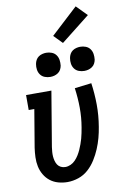

<svg xmlns="http://www.w3.org/2000/svg" viewBox="-106 -1045 711 1112"><g transform="rotate(-10 250.0 -489.0)"><path d="M199 8Q171 8 144.5 0.5Q118 -7 97.5 -23Q77 -39 63.5 -62Q50 -85 44.5 -111Q39 -137 40 -165.5Q41 -194 45 -221L82 -442H49V-530H198L144 -207Q142 -193 141 -179Q140 -165 141 -152Q142 -139 145.5 -126Q149 -113 156 -102.5Q163 -92 175 -86Q187 -80 201 -80Q217 -80 232.5 -87Q248 -94 260 -106.5Q272 -119 281 -133.5Q290 -148 297 -163.5Q304 -179 309.5 -194.5Q315 -210 319.5 -225.5Q324 -241 327 -257Q330 -273 333 -289Q343 -347 342.5 -404.5Q342 -462 334 -520L433 -532Q442 -469 442.5 -405Q443 -341 432 -276Q427 -244 418.5 -212.5Q410 -181 397 -150Q384 -119 365.5 -89.5Q347 -60 321.5 -37Q296 -14 263.5 -3Q231 8 199 8ZM406 -609Q389 -609 373.5 -615Q358 -621 348.5 -634Q339 -647 336.5 -663.5Q334 -680 337 -697Q339 -709 345 -720Q351 -731 361 -738Q371 -745 383 -748Q395 -751 406 -751Q423 -751 438.5 -745Q454 -739 463.5 -726Q473 -713 475.5 -696.5Q478 -680 476 -663Q474 -651 468 -640Q462 -629 451.5 -622Q441 -615 429.5 -612Q418 -609 406 -609ZM206 -609Q189 -609 173.5 -615Q158 -621 148.5 -634Q139 -647 136.5 -663.5Q134 -680 137 -697Q139 -709 145 -720Q151 -731 161 -738Q171 -745 183 -748Q195 -751 206 -751Q223 -751 238.5 -745Q254 -739 263.5 -726Q273 -713 275.5 -696.5Q278 -680 276 -663Q274 -651 268 -640Q262 -629 251.5 -622Q241 -615 229.5 -612Q218 -609 206 -609ZM312 -790 263 -840 421 -986 482 -924Z"/></g></svg>

Font: Iosevka Slab Semibold
Style: Italic
Weight: 600
Italic angle: -9°
Monospace: yes
Designer: Belleve Invis
Foundry: Belleve Invis
Version: Version 11.1.1; ttfautohint (v1.8.3)